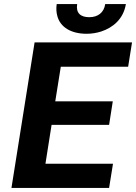

<svg xmlns="http://www.w3.org/2000/svg" viewBox="-20 -918 665 938"><path d="M36 0H513L532 -118H202L232 -308H513L531 -423H250L277 -592H606L625 -711H149ZM257 -898C254 -877 255 -858 260 -840C274 -786 326 -753 403 -753C428 -753 452 -757 474 -764C532 -783 583 -825 595 -898H494C488 -857 459 -834 416 -834C373 -834 350 -855 357 -898Z"/></svg>

Font: Asimov Pro
Style: BdObl
Weight: 700
Designer: Google
Version: Version 2.000980; 2014